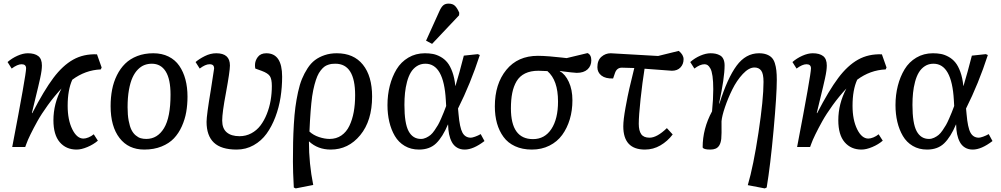

<svg xmlns="http://www.w3.org/2000/svg" viewBox="-20 -817 5565 1067"><path d="M544.9 -441.9 540 -431.2Q454.1 -427.7 381.8 -374Q356 -317.4 356 -229Q356 -150.9 381.6 -98.9Q407.2 -46.9 443.8 -46.9Q456.1 -46.9 472.2 -53.5Q488.3 -60.1 501 -70.8L523.9 -35.2Q499.5 -14.2 465.8 0Q432.1 14.2 405.8 14.2Q347.2 14.2 312 -26.9Q276.9 -67.9 276.9 -148.9Q276.9 -240.2 321.8 -325.2Q281.2 -281.7 245.6 -232.4Q210 -183.1 188 -143.6Q166 -104 149.7 -70.6Q133.3 -37.1 127 -18.6L120.1 0H47.9Q125 -402.3 125 -437Q125 -460 100.1 -460Q77.1 -460 44.9 -436L22 -472.2Q45.9 -493.2 76.9 -507.1Q107.9 -521 134.8 -521Q172.4 -521 192.6 -505.4Q212.9 -489.7 212.9 -453.1Q212.9 -439.9 210.7 -423.3Q208.5 -406.7 202.9 -380.9Q197.3 -355 191.9 -332.8Q186.5 -310.5 175.8 -266.4Q165 -222.2 157.2 -189L159.2 -188Q224.6 -314.5 276.6 -383.8Q328.6 -453.1 386.7 -485.6Q444.8 -518.1 519 -515.1Z M594.7 -227.1Q594.7 -275.9 603 -318.8Q611.3 -361.8 629.9 -399.2Q648.4 -436.5 675.8 -463.4Q703.1 -490.2 742.9 -505.6Q782.7 -521 832 -521Q879.9 -521 916.7 -502.7Q953.6 -484.4 976.3 -451.4Q999 -418.5 1010.5 -375.2Q1022 -332 1022 -279.8Q1022 -234.9 1014.9 -194.3Q1007.8 -153.8 990.5 -115Q973.1 -76.2 946.5 -48.1Q919.9 -20 877.7 -2.9Q835.4 14.2 781.7 14.2Q693.8 14.2 644.3 -50Q594.7 -114.3 594.7 -227.1ZM793 -44.9Q855 -44.9 891.4 -104.7Q927.7 -164.6 927.7 -291Q927.7 -377 900.9 -419.9Q874 -462.9 823.7 -462.9Q802.2 -462.9 783.2 -455.8Q764.2 -448.7 746.6 -431.2Q729 -413.6 716.6 -386.5Q704.1 -359.4 696.5 -317.1Q689 -274.9 689 -221.2Q689 -178.2 695.1 -146Q701.2 -113.8 710.7 -95Q720.2 -76.2 734.4 -64.5Q748.5 -52.7 762.5 -48.8Q776.4 -44.9 793 -44.9Z M1182.1 -521Q1257.8 -521 1257.8 -453.1Q1257.8 -421.4 1235.8 -301.8Q1214.8 -191.4 1214.8 -147Q1214.8 -103 1240 -81.5Q1265.1 -60.1 1311 -60.1Q1346.7 -60.1 1376.7 -76.2Q1406.7 -92.3 1427.5 -119.6Q1448.2 -147 1462.6 -183.1Q1477.1 -219.2 1483.9 -258.5Q1490.7 -297.9 1490.7 -338.9Q1490.7 -377 1480 -393.6Q1469.2 -410.2 1435.1 -422.9L1398.9 -436Q1397 -443.8 1397 -455.1Q1397 -479.5 1412.6 -500.2Q1428.2 -521 1460 -521Q1547.9 -521 1547.9 -391.1Q1547.9 -332.5 1539.1 -276.1Q1530.3 -219.7 1510.3 -166.7Q1490.2 -113.8 1461.4 -74Q1432.6 -34.2 1389.6 -10Q1346.7 14.2 1294.9 14.2Q1209.5 14.2 1168.7 -24.4Q1127.9 -63 1127.9 -140.1Q1127.9 -176.3 1151.9 -318.8Q1169.9 -432.1 1169.9 -436Q1169.9 -448.2 1164.1 -454.1Q1158.2 -460 1144 -460Q1121.6 -460 1089.8 -436L1066.9 -472.2Q1086.4 -489.3 1117.9 -505.1Q1149.4 -521 1182.1 -521Z M1817.9 14.2Q1746.6 14.2 1697.8 -30.8H1696.8Q1696.8 92.3 1720.7 210.9L1623.5 230L1612.8 225.1Q1607.9 136.2 1607.9 82Q1607.9 21 1608.9 -25.9Q1609.9 -72.8 1613 -126.7Q1616.2 -180.7 1621.6 -221.4Q1627 -262.2 1636.2 -304.9Q1645.5 -347.7 1658.2 -378.4Q1670.9 -409.2 1689.2 -437.5Q1707.5 -465.8 1730.7 -483.2Q1753.9 -500.5 1784.4 -510.7Q1814.9 -521 1851.6 -521Q1945.8 -521 1996.8 -457.5Q2047.9 -394 2047.9 -280.8Q2047.9 -146 1981.9 -65.9Q1916 14.2 1817.9 14.2ZM1843.8 -462.9Q1832.5 -462.9 1824 -461.9Q1815.4 -460.9 1803.5 -457Q1791.5 -453.1 1782.2 -446Q1772.9 -439 1762.2 -425.5Q1751.5 -412.1 1743.4 -393.3Q1735.4 -374.5 1727.8 -346.2Q1720.2 -317.9 1714.8 -282.2Q1705.1 -212.4 1699.7 -85.9Q1721.2 -65.9 1752.7 -55.4Q1784.2 -44.9 1811.5 -44.9Q1849.1 -44.9 1877.2 -64.2Q1905.3 -83.5 1921.6 -117.7Q1938 -151.9 1945.8 -194.6Q1953.6 -237.3 1953.6 -288.1Q1953.6 -462.9 1843.8 -462.9Z M2421.4 -753.9Q2431.2 -776.4 2442.4 -786.6Q2453.6 -796.9 2472.7 -796.9Q2496.1 -796.9 2508.8 -784.2Q2521.5 -771.5 2532.2 -746.1L2531.2 -731.9L2381.3 -573.2L2347.7 -590.8ZM2308.6 14.2Q2263.7 14.2 2229.2 -6.1Q2194.8 -26.4 2174.3 -61.3Q2153.8 -96.2 2143.6 -139.6Q2133.3 -183.1 2133.3 -232.9Q2133.3 -289.6 2146.2 -340.3Q2159.2 -391.1 2183.8 -431.9Q2208.5 -472.7 2249.3 -496.8Q2290 -521 2341.3 -521Q2365.7 -521 2386.2 -517.1Q2406.7 -513.2 2428.5 -501.2Q2450.2 -489.3 2466.1 -469.7Q2481.9 -450.2 2493.9 -417.2Q2505.9 -384.3 2510.3 -339.8H2511.2Q2533.2 -411.6 2557.6 -507.8L2635.3 -516.1L2646.5 -511.2Q2595.2 -353 2525.4 -213.9L2528.3 -182.1Q2534.7 -107.9 2550 -79.8Q2565.4 -51.8 2596.7 -51.8Q2604 -51.8 2620.6 -57.6Q2637.2 -63.5 2651.4 -71.8L2672.4 -33.2Q2610.4 14.2 2562.5 14.2Q2538.1 14.2 2519.8 3.2Q2501.5 -7.8 2491 -27.6Q2480.5 -47.4 2475.6 -71.5Q2470.7 -95.7 2470.2 -125H2469.2Q2439.9 -55.7 2404.1 -20.8Q2368.2 14.2 2308.6 14.2ZM2319.3 -44.9Q2334 -44.9 2347.9 -51.5Q2361.8 -58.1 2372.6 -66.9Q2383.3 -75.7 2395 -92.8Q2406.7 -109.9 2414.1 -122.6Q2421.4 -135.3 2431.4 -158.2Q2441.4 -181.2 2446 -192.9Q2450.7 -204.6 2459.5 -228L2457.5 -261.2Q2446.3 -462.9 2344.2 -462.9Q2317.4 -462.9 2296.6 -449.5Q2275.9 -436 2262.9 -414.3Q2250 -392.6 2241.9 -362.1Q2233.9 -331.5 2230.7 -300.5Q2227.5 -269.5 2227.5 -233.9Q2227.5 -131.3 2250.7 -88.1Q2273.9 -44.9 2319.3 -44.9Z M3245.1 -522Q3266.1 -512.7 3266.1 -481.9Q3266.1 -450.7 3245.1 -431.4Q3224.1 -412.1 3185.1 -412.1Q3177.2 -412.1 3153.8 -414.8Q3130.4 -417.5 3110.8 -419.9L3091.3 -422.9V-420.9Q3121.1 -404.8 3141.1 -361.8Q3161.1 -318.8 3161.1 -259.8Q3161.1 -203.1 3146.5 -154.1Q3131.8 -105 3104.2 -67.1Q3076.7 -29.3 3033.2 -7.6Q2989.7 14.2 2936 14.2Q2882.8 14.2 2842.5 -4.4Q2802.2 -22.9 2778.1 -56.2Q2753.9 -89.4 2741.9 -131.8Q2730 -174.3 2730 -226.1Q2730 -350.6 2793.7 -428.7Q2857.4 -506.8 2969.2 -506.8Q2995.1 -506.8 3034.9 -503.7Q3074.7 -500.5 3102.1 -497.1L3128.9 -494.1ZM3081.1 -252.9Q3081.1 -371.6 3022 -421.9Q2983.4 -423.8 2972.2 -423.8Q2928.7 -423.8 2898.2 -408.9Q2867.7 -394 2850.8 -365.5Q2834 -336.9 2826.7 -300.3Q2819.3 -263.7 2819.3 -214.8Q2819.3 -43.9 2941.9 -43.9Q3007.3 -43.9 3044.2 -100.1Q3081.1 -156.2 3081.1 -252.9Z M3529.8 -128.9Q3529.8 -90.8 3543.5 -71.3Q3557.1 -51.8 3589.8 -51.8Q3630.9 -51.8 3686 -105L3718.3 -69.8Q3689.9 -32.2 3650.1 -9Q3610.4 14.2 3564 14.2Q3443.8 14.2 3443.8 -115.2Q3443.8 -150.9 3456.3 -219.7Q3468.8 -288.6 3477.8 -326.4Q3486.8 -364.3 3504.9 -439Q3455.1 -440.9 3436 -440.9Q3408.2 -440.9 3397.9 -412.1L3387.2 -380.9Q3345.2 -379.4 3322.5 -397Q3299.8 -414.6 3299.8 -443.8Q3299.8 -481.9 3322.3 -501.5Q3344.7 -521 3374 -521L3637.2 -505.9L3752 -534.2Q3778.8 -512.7 3778.8 -487.8Q3778.8 -460.4 3761.5 -442.1Q3744.1 -423.8 3713.9 -423.8Q3711.9 -423.8 3562 -435.1Q3549.8 -359.4 3539.8 -266.1Q3529.8 -172.9 3529.8 -128.9Z M3895 -460Q3870.6 -460 3838.9 -436L3815.9 -472.2Q3841.3 -494.6 3872.1 -507.8Q3902.8 -521 3928.7 -521Q3944.8 -521 3957.3 -518.3Q3969.7 -515.6 3981.7 -509Q3993.7 -502.4 4000.2 -488.3Q4006.8 -474.1 4006.8 -453.1Q4006.8 -384.8 3976.1 -242.2L3978 -241.2Q4022.5 -382.8 4073.5 -451.9Q4124.5 -521 4197.8 -521Q4222.2 -521 4239.7 -514.6Q4257.3 -508.3 4268.6 -496.8Q4279.8 -485.4 4285.9 -466.3Q4292 -447.3 4294.4 -425.5Q4296.9 -403.8 4296.9 -373Q4296.9 -291 4279.1 -94.5Q4261.2 102.1 4240.7 225.1L4230 230L4135.7 211.9Q4167 105.5 4195.1 -80.1Q4223.1 -265.6 4223.1 -361.8Q4223.1 -407.2 4210.2 -424.6Q4197.3 -441.9 4172.9 -441.9Q4141.6 -441.9 4107.9 -405.8Q4074.2 -369.6 4049.8 -320.1Q4025.4 -270.5 4008.8 -221.4Q3992.2 -172.4 3989.7 -143.1Q3990.7 -63.5 3988.3 -45.9Q3983.4 -1.5 3956.1 9.3Q3944.3 14.2 3926.8 14.2Q3889.2 14.2 3884.8 2Q3884.8 -102.1 3937 -198.2Q3943.8 -266.6 3943.8 -320.8Q3943.8 -364.3 3939.7 -393.6Q3935.5 -422.9 3927.7 -436.5Q3919.9 -450.2 3912.4 -455.1Q3904.8 -460 3895 -460Z M4906.7 -441.9 4901.9 -431.2Q4815.9 -427.7 4743.7 -374Q4717.8 -317.4 4717.8 -229Q4717.8 -150.9 4743.4 -98.9Q4769 -46.9 4805.7 -46.9Q4817.9 -46.9 4834 -53.5Q4850.1 -60.1 4862.8 -70.8L4885.7 -35.2Q4861.3 -14.2 4827.6 0Q4793.9 14.2 4767.6 14.2Q4709 14.2 4673.8 -26.9Q4638.7 -67.9 4638.7 -148.9Q4638.7 -240.2 4683.6 -325.2Q4643.1 -281.7 4607.4 -232.4Q4571.8 -183.1 4549.8 -143.6Q4527.8 -104 4511.5 -70.6Q4495.1 -37.1 4488.8 -18.6L4481.9 0H4409.7Q4486.8 -402.3 4486.8 -437Q4486.8 -460 4461.9 -460Q4439 -460 4406.7 -436L4383.8 -472.2Q4407.7 -493.2 4438.7 -507.1Q4469.7 -521 4496.6 -521Q4534.2 -521 4554.4 -505.4Q4574.7 -489.7 4574.7 -453.1Q4574.7 -439.9 4572.5 -423.3Q4570.3 -406.7 4564.7 -380.9Q4559.1 -355 4553.7 -332.8Q4548.3 -310.5 4537.6 -266.4Q4526.9 -222.2 4519 -189L4521 -188Q4586.4 -314.5 4638.4 -383.8Q4690.4 -453.1 4748.5 -485.6Q4806.6 -518.1 4880.9 -515.1Z M5131.8 14.2Q5086.9 14.2 5052.5 -6.1Q5018.1 -26.4 4997.6 -61.3Q4977.1 -96.2 4966.8 -139.6Q4956.5 -183.1 4956.5 -232.9Q4956.5 -289.6 4969.5 -340.3Q4982.4 -391.1 5007.1 -431.9Q5031.7 -472.7 5072.5 -496.8Q5113.3 -521 5164.6 -521Q5189 -521 5209.5 -517.1Q5230 -513.2 5251.7 -501.2Q5273.4 -489.3 5289.3 -469.7Q5305.2 -450.2 5317.1 -417.2Q5329.1 -384.3 5333.5 -339.8H5334.5Q5356.4 -411.6 5380.9 -507.8L5458.5 -516.1L5469.7 -511.2Q5418.5 -353 5348.6 -213.9L5351.6 -182.1Q5357.9 -107.9 5373.3 -79.8Q5388.7 -51.8 5419.9 -51.8Q5427.2 -51.8 5443.8 -57.6Q5460.4 -63.5 5474.6 -71.8L5495.6 -33.2Q5433.6 14.2 5385.7 14.2Q5361.3 14.2 5343 3.2Q5324.7 -7.8 5314.2 -27.6Q5303.7 -47.4 5298.8 -71.5Q5293.9 -95.7 5293.5 -125H5292.5Q5263.2 -55.7 5227.3 -20.8Q5191.4 14.2 5131.8 14.2ZM5142.6 -44.9Q5157.2 -44.9 5171.1 -51.5Q5185.1 -58.1 5195.8 -66.9Q5206.5 -75.7 5218.3 -92.8Q5230 -109.9 5237.3 -122.6Q5244.6 -135.3 5254.6 -158.2Q5264.6 -181.2 5269.3 -192.9Q5273.9 -204.6 5282.7 -228L5280.8 -261.2Q5269.5 -462.9 5167.5 -462.9Q5140.6 -462.9 5119.9 -449.5Q5099.1 -436 5086.2 -414.3Q5073.2 -392.6 5065.2 -362.1Q5057.1 -331.5 5054 -300.5Q5050.8 -269.5 5050.8 -233.9Q5050.8 -131.3 5074 -88.1Q5097.2 -44.9 5142.6 -44.9Z"/></svg>

Font: Literata Book
Style: Italic
Weight: 400
Italic angle: -3°
Designer: Latin by Veronika Burian and Jose Scaglione. Greek by Irene Vlachou. Cyrillic by Vera Evstafieva
Foundry: TypeTogether
Version: Version 1.003;PS 001.003;hotconv 1.0.88;makeotf.lib2.5.64775